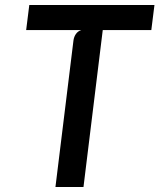

<svg xmlns="http://www.w3.org/2000/svg" viewBox="-20 -747 640 767"><path d="M201.5 0 273.5 -585.5Q275.5 -600 283.2 -611.2Q291 -622.5 305 -627H84.5L97 -727H597L584.5 -627H390.5L313.5 0Z"/></svg>

Font: Spline Sans Mono Medium
Style: Italic
Weight: 500
Italic angle: -4°
Monospace: yes
Designer: Eben Sorkin, Mirko Velimirovic
Foundry: Sorkin Type
Version: Version 1.004